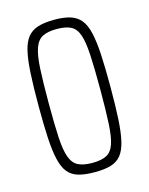

<svg xmlns="http://www.w3.org/2000/svg" viewBox="-87 -575 496 640"><g transform="rotate(-15 161.0 -255.0)"><path d="M162 8Q128 8 105.5 1.5Q83 -5 69.5 -21.5Q56 -38 49 -68Q42 -98 39.5 -143.5Q37 -189 37 -254Q37 -319 39.5 -365Q42 -411 49 -441Q56 -471 69.5 -487.5Q83 -504 105.5 -511Q128 -518 162 -518Q195 -518 217 -511Q239 -504 252.5 -487.5Q266 -471 273 -441Q280 -411 282.5 -365Q285 -319 285 -254Q285 -189 282.5 -143.5Q280 -98 273 -68Q266 -38 252.5 -21.5Q239 -5 217 1.5Q195 8 162 8ZM162 -24Q192 -24 210 -33Q228 -42 236.5 -66Q245 -90 247.5 -135.5Q250 -181 250 -254Q250 -327 247.5 -373Q245 -419 236.5 -443.5Q228 -468 210 -477Q192 -486 162 -486Q131 -486 113 -477Q95 -468 86 -443.5Q77 -419 74.5 -373Q72 -327 72 -254Q72 -181 74.5 -135.5Q77 -90 86 -66Q95 -42 113 -33Q131 -24 162 -24Z"/></g></svg>

Font: Saira UltraCondensed Thin
Style: Regular
Weight: 250
Width: 1
Designer: Hector Gatti with collaboration of the Omnibus-Type team
Foundry: Omnibus-Type
Version: Version 1.101